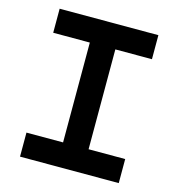

<svg xmlns="http://www.w3.org/2000/svg" viewBox="-116 -901 932 1003"><g transform="rotate(15 350.0 -400.0)"><path d="M83 0H617V-130H419V-670H617V-800H83V-670H281V-130H83Z"/></g></svg>

Font: Martian Mono Std Md
Style: Regular
Weight: 500
Monospace: yes
Designer: Roman Shamin
Foundry: Evil Martians
Version: Version 1.000